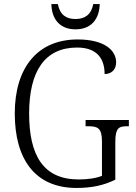

<svg xmlns="http://www.w3.org/2000/svg" viewBox="-20 -919 671 949"><path d="M353 -774C433 -774 471 -827 473 -899H441C431 -846 399 -825 353 -825C307 -825 276 -846 266 -899H234C235 -827 274 -774 353 -774ZM358 10C435 10 493 -3 550 -31V-217C550 -286 567 -295 608 -295H617V-326H403V-295H417C463 -295 484 -286 484 -219V-50C456 -38 412 -32 369 -32C193 -32 124 -152 124 -358C124 -569 203 -684 361 -684C464 -684 497 -624 497 -553C530 -553 554 -574 554 -611C554 -671 495 -724 364 -724C165 -724 53 -584 53 -358C53 -134 152 10 358 10Z"/></svg>

Font: Noto Serif Sinhala SemiCondensed Light
Style: Regular
Weight: 300
Width: 4
Designer: Jelle Bosma - Monotype Design Team
Foundry: Monotype Imaging Inc.
Version: Version 2.007